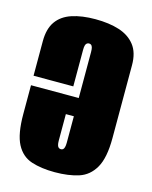

<svg xmlns="http://www.w3.org/2000/svg" viewBox="-97 -665 589 742"><g transform="rotate(15 197.5 -294.0)"><path d="M193 12Q139 12 99.5 -1Q60 -14 39 -54Q18 -94 18 -174V-248H177V-110Q177 -99 179 -92Q181 -85 185 -82.5Q189 -80 193 -80Q198 -80 201.5 -82.5Q205 -85 207 -92Q209 -99 209 -110V-473Q209 -485 207 -491.5Q205 -498 201.5 -500.5Q198 -503 193 -503Q189 -503 185 -500.5Q181 -498 179 -491.5Q177 -485 177 -473V-327H18V-465Q18 -515 39 -544.5Q60 -574 99.5 -587Q139 -600 193 -600Q248 -600 288.5 -587Q329 -574 352 -544.5Q375 -515 375 -465V-173Q375 -94 352 -54Q329 -14 288.5 -1Q248 12 193 12ZM18 -216V-289H230V-216Z"/></g></svg>

Font: Alumni Sans Thin Black
Style: Regular
Weight: 900
Version: Version 1.018